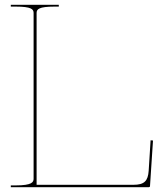

<svg xmlns="http://www.w3.org/2000/svg" viewBox="-20 -780 685 800"><path d="M25 -760V-752.5H45C111 -752.5 120 -741.5 120 -726V-35.5C120 -21 113.5 -7.5 45 -7.5H25V0H600C601.5 0 605 -1 605 -4.5L617.5 -194.5L607.5 -195.5L599.5 -68.5C596.5 -26 581.5 -10 536 -10H132.5V-726C132.5 -741.5 141.5 -752.5 207.5 -752.5H225V-760Z"/></svg>

Font: Znikomit
Style: Regular
Weight: 100
Designer: gluk
Foundry: gluk
Version: Version 0.55